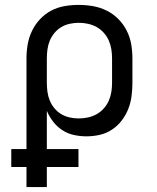

<svg xmlns="http://www.w3.org/2000/svg" viewBox="-20 -548 640 783"><path d="M88 215V133H26V60H88V-310Q88 -339 93 -367.5Q98 -396 110.5 -422Q123 -448 143 -469.5Q163 -491 188.5 -504.5Q214 -518 243 -523Q272 -528 301 -528Q330 -528 359 -523Q388 -518 414.5 -505Q441 -492 462 -471Q483 -450 496.5 -423.5Q510 -397 515 -368Q520 -339 520 -310V-210Q520 -183 516.5 -156Q513 -129 503 -103.5Q493 -78 476 -56Q459 -34 436 -19Q413 -4 386.5 2Q360 8 332 8Q307 8 281.5 2.5Q256 -3 234.5 -17Q213 -31 197 -51.5Q181 -72 171 -96V60H300V133H171V215ZM301 -65Q320 -65 338.5 -69Q357 -73 373.5 -82Q390 -91 403 -105.5Q416 -120 423.5 -137Q431 -154 434 -172.5Q437 -191 437 -210V-310Q437 -329 434 -347.5Q431 -366 423.5 -383Q416 -400 403 -414.5Q390 -429 373.5 -438Q357 -447 338.5 -451Q320 -455 301 -455Q283 -455 264.5 -451Q246 -447 230 -437.5Q214 -428 202 -413.5Q190 -399 183 -382Q176 -365 173.5 -346.5Q171 -328 171 -310V-210Q171 -192 173.5 -173.5Q176 -155 183 -138Q190 -121 202 -106.5Q214 -92 230 -82.5Q246 -73 264 -69Q282 -65 301 -65Z"/></svg>

Font: Zed Mono Extended
Style: Regular
Weight: 400
Width: 7
Monospace: yes
Designer: Belleve Invis
Foundry: Belleve Invis
Version: Version 1.0.0; ttfautohint (v1.8.4)